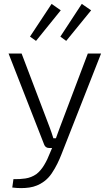

<svg xmlns="http://www.w3.org/2000/svg" viewBox="-20 -760 563 986"><path d="M499 -485 295 34Q287 55 274.5 80.5Q262 106 245.5 130.5Q229 155 206 172Q172 197 131 203Q90 209 43 203L49 160Q80 161 110.5 156.5Q141 152 167 134Q189 117 206.5 88Q224 59 236 27L259 -27Q266 -46 273.5 -67.5Q281 -89 288 -107L431 -485ZM91 -485 235 -106Q240 -92 245 -78Q250 -64 254 -50H276L253 0H232Q223 0 216.5 -4.5Q210 -9 207 -17L24 -485ZM245 -740 292 -707 165 -550 134 -572ZM400 -740 448 -707 320 -550 290 -572Z"/></svg>

Font: Exo 2 Light
Style: Regular
Weight: 300
Designer: Natanael Gama
Foundry: Natanael Gama
Version: Version 2.010